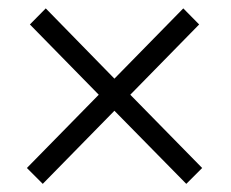

<svg xmlns="http://www.w3.org/2000/svg" viewBox="-20 -496 563 467"><path d="M45.4 -87.4 220.2 -265.6 52.7 -436.5 91.3 -475.6 258.3 -304.7 425.8 -475.6 464.4 -436.5 296.9 -265.6 471.7 -87.4 433.1 -48.8 258.3 -226.6 84 -48.8Z"/></svg>

Font: Melbourne
Style: Light
Weight: 300
Designer: Google
Version: Version 2.000980; 2014